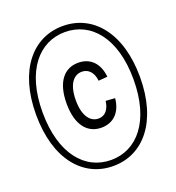

<svg xmlns="http://www.w3.org/2000/svg" viewBox="-136 -851 892 972"><g transform="rotate(-20 310.0 -365.0)"><path d="M244 -365C244 -455 280 -491.5 321.5 -491.5C358.5 -491.5 382.5 -462.5 386.5 -419.5L435 -423.5C427.5 -498 384.5 -540.5 319.5 -540.5C244.5 -540.5 194.5 -482 194.5 -365.5C194.5 -250 244.5 -191 319.5 -191C384.5 -191 427.5 -233.5 435 -308L385 -311.5C380 -269 358.5 -239.5 321.5 -239.5C280 -239.5 244 -277 244 -365ZM30 -366C30 -127 146.5 12 310 12C473 12 590 -127 590 -366C590 -603 473 -742 310 -742C146.5 -742 30 -603 30 -366ZM65 -366C65 -590 170.5 -709.5 310 -709.5C449.5 -709.5 555 -590 555 -366C555 -140.5 449.5 -20.5 310 -20.5C170.5 -20.5 65 -140.5 65 -366Z"/></g></svg>

Font: Monaspace Krypton ExtraLight
Style: Regular
Weight: 200
Designer: Riley Cran & the Lettermatic Team
Foundry: Lettermatic
Version: Version 1.101 (Monaspace Krypton)